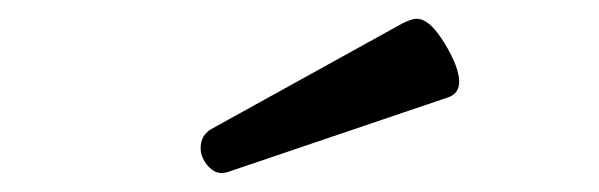

<svg xmlns="http://www.w3.org/2000/svg" viewBox="-20 -691 640 205"><path d="M408.7 -665.5Q415 -668.9 420.7 -670.4Q426.3 -671.9 431.9 -669.4Q437.5 -667 443.8 -659.9Q450.2 -652.8 458 -639.2Q465.3 -626 468 -616.9Q470.7 -607.9 470.2 -601.8Q469.7 -595.7 466.3 -592Q462.9 -588.4 458 -586.9L223.1 -507.3Q213.9 -504.4 206.8 -509.5Q199.7 -514.6 196.3 -522.9Q192.9 -531.2 195.1 -539.8Q197.3 -548.3 205.6 -553.2Z"/></svg>

Font: Courier Prime
Style: Regular
Weight: 400
Designer: Alan Dague-Greene
Foundry: Quote-Unquote Apps
Version: Version 1.203